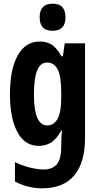

<svg xmlns="http://www.w3.org/2000/svg" viewBox="-20 -781 541 1041"><path d="M197 -556Q231 -556 259 -539.5Q287 -523 313 -476H321L331 -546H441V-31Q441 99 383 169.5Q325 240 207 240Q130 240 61 203V98Q105 119 146.5 128.5Q188 138 216 138Q263 138 287.5 110.5Q312 83 312 12V5Q312 -15 313 -35.5Q314 -56 316 -73H312Q285 -24 255 -7Q225 10 191 10Q114 10 74 -65.5Q34 -141 34 -269Q34 -405 76 -480.5Q118 -556 197 -556ZM235 -442Q199 -442 181.5 -399.5Q164 -357 164 -268Q164 -101 236 -101Q271 -101 291.5 -135.5Q312 -170 312 -253V-276Q312 -368 292.5 -405Q273 -442 235 -442ZM265 -761Q302 -761 318.5 -742Q335 -723 335 -687Q335 -614 265 -614Q195 -614 195 -687Q195 -761 265 -761Z"/></svg>

Font: Noto Sans Gujarati ExtraCondensed
Style: Bold
Weight: 700
Width: 2
Designer: Jelle Bosma - Monotype Design Team, Universal Thirst
Foundry: Monotype Imaging Inc.
Version: Version 2.106; ttfautohint (v1.8.4.7-5d5b)